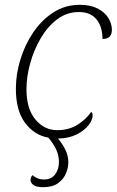

<svg xmlns="http://www.w3.org/2000/svg" viewBox="-20 -566 485 798"><path d="M160 212Q131 212 119 203Q107 194 107 183Q107 170 115 162Q123 169 135 174.5Q147 180 163 180Q193 180 209 159Q225 138 225 107Q225 80 213.5 55.5Q202 31 181 6Q123 -4 84.5 -55Q46 -106 46 -197Q46 -257 64.5 -318Q83 -379 118 -431Q153 -483 202 -514.5Q251 -546 312 -546Q356 -546 386 -530.5Q416 -515 430.5 -491Q445 -467 445 -442Q445 -404 406 -404Q406 -455 381 -485.5Q356 -516 308 -516Q258 -516 218 -486Q178 -456 149.5 -407.5Q121 -359 105.5 -303Q90 -247 90 -195Q90 -114 127 -69.5Q164 -25 218 -25Q266 -25 302 -47.5Q338 -70 359 -101Q365 -97 365 -86Q365 -67 347.5 -45Q330 -23 298 -7Q266 9 221 10Q237 28 250.5 54Q264 80 264 108Q264 131 254 155Q244 179 221 195.5Q198 212 160 212Z"/></svg>

Font: Noto Serif ExtraLight
Style: Italic
Weight: 200
Italic angle: -12°
Designer: Monotype Design Team
Foundry: Monotype Imaging Inc.
Version: Version 2.014; ttfautohint (v1.8.4.7-5d5b)